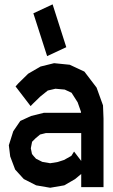

<svg xmlns="http://www.w3.org/2000/svg" viewBox="-20 -863 525 891"><path d="M458 -374 460.4 -312.5V5.4H356.9V-55.7L328.1 -31.7L278.3 -2.9L212.9 8.3L147.9 -2.9L90.3 -32.2L50.3 -76.2L27.3 -137.2L21 -189L41.5 -253.9L74.2 -301.8L124 -324.7L183.1 -339.4H356L355.5 -345.2L340.3 -388.2L312 -432.6L280.3 -447.3L237.3 -451.2L201.7 -442.9L167 -415L132.3 -381.3L122.1 -370.6L52.2 -461.9L65.9 -477.1L110.8 -521L168 -554.2L231 -569.8L303.7 -562.5L371.6 -530.8L428.2 -456.5ZM323.7 -159.7 356.9 -116.2V-245.6H193.4L166 -238.8L145.5 -221.7L128.9 -205.1L123 -174.8L128.4 -148.4L135.7 -139.2L147 -126.5L176.3 -111.8L212.9 -105.5L248 -111.3L276.9 -120.6L311 -139.6ZM134.8 -801.3 224.1 -842.8 287.6 -644 198.7 -602.5Z"/></svg>

Font: Gap Sans
Style: Bold
Weight: 400
Designer: Alexandre Liziard and Etienne Ozeray
Foundry: Interstices.io
Version: Version 1.610